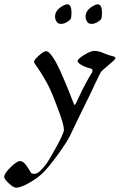

<svg xmlns="http://www.w3.org/2000/svg" viewBox="-150 -601 557 891"><path d="M162.1 -581.1Q181.6 -581.1 181.6 -542Q181.6 -522.5 179.2 -515.6Q176.8 -508.8 164.6 -501Q148.4 -490.2 134.5 -490.2Q120.6 -490.2 115.2 -497.1Q105.5 -508.8 105.5 -523.9Q105.5 -555.2 144 -575.2Q154.8 -581.1 162.1 -581.1ZM303.7 -581.1Q323.2 -581.1 323.2 -542Q323.2 -522.5 320.8 -515.6Q318.4 -508.8 306.2 -501Q290 -490.2 276.1 -490.2Q262.2 -490.2 256.8 -497.1Q247.1 -508.8 247.1 -523.9Q247.1 -555.2 285.6 -575.2Q296.4 -581.1 303.7 -581.1ZM287.1 -364.7Q308.6 -364.7 330.6 -354.7Q352.5 -344.7 369.1 -341.3Q385.7 -337.9 385.7 -330.6Q385.7 -325.2 354.7 -299.8Q323.7 -274.4 318.6 -267.3Q313.5 -260.3 291.5 -212.6Q269.5 -165 245.4 -116.9Q221.2 -68.8 207.5 -39.3Q193.8 -9.8 176.8 25.1Q159.7 60.1 117.7 117.7Q75.7 175.3 49.1 201.2Q22.5 227.1 -16.1 248.5Q-54.7 270 -74.7 270Q-87.4 270 -108.9 250Q-130.4 230 -130.4 220.2Q-130.4 203.6 -100.8 175Q-71.3 146.5 -58.1 146.5Q-41 146.5 -25.9 169.4Q-10.7 192.4 -7.6 199Q-4.4 205.6 8.8 205.6Q22 205.6 35.6 192.9Q49.3 180.2 63.5 161.4Q77.6 142.6 112.1 79.6Q146.5 16.6 146.5 2Q146.5 -12.7 139.2 -37.6Q131.8 -62.5 112.5 -113Q93.3 -163.6 81.5 -189Q69.8 -214.4 52.2 -243.4Q34.7 -272.5 23.4 -288.3Q12.2 -304.2 10.7 -306.6Q8.3 -310.5 8.3 -315.4Q8.3 -323.7 30.8 -343.5Q53.2 -363.3 62.5 -363.3Q71.8 -363.3 79.6 -355Q95.2 -338.9 111.6 -308.6Q127.9 -278.3 152.1 -220.2Q176.3 -162.1 185.1 -137.9Q193.8 -113.8 196.8 -113.8Q199.7 -113.8 215.8 -149.7Q231.9 -185.5 250.7 -219.5Q269.5 -253.4 274.4 -260.3Q279.3 -267.1 279.3 -272.9Q279.3 -281.2 270.5 -283.2Q248 -288.1 228.8 -299.1Q209.5 -310.1 210 -317.9Q210.9 -328.1 241 -346.4Q271 -364.7 287.1 -364.7Z"/></svg>

Font: Eadui
Style: Medium
Weight: 500
Designer: Peter S. Baker
Version: Version 1.1